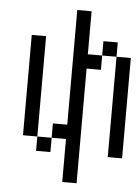

<svg xmlns="http://www.w3.org/2000/svg" viewBox="-53 -667 607 834"><g transform="rotate(5 250.0 -250.0)"><path d="M250 -62.5V125H312.5Q312.5 125 312.5 -375H375V-437.5H312.5V-625H250Q250 -625 250 -125H187.5V-62.5H125V0H187.5V-62.5ZM125 -62.5V-500H62.5V-62.5ZM437.5 -437.5V0H500V-437.5ZM375 -437.5H437.5V-500H375Z"/></g></svg>

Font: CalcUnifontExMono
Style: Regular
Weight: 500
Version: Version 15.0.06